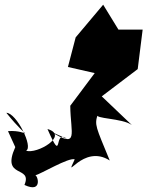

<svg xmlns="http://www.w3.org/2000/svg" viewBox="-20 -720 627 817"><path d="M265 -129C205 -176 252 -11 182 -171C276 -144 136 -62 91 -79C123 -93 50 -240 7 -240C115 -105 109 -169 14 -162L45 -94C-17 43 120 -18 84 67C167 106 138 16 128 27C155 20 272 -51 298 -42C249 62 332 -111 447 -37C388 -181 381 -188 396 -233C376 -214 500 -218 541 -188L413 -310L566 -426L587 -594H484L419 -700L302 -561L269 -435L383 -409L279 -270C280 -150 318 -85 196 -160Z"/></svg>

Font: Asimov Silicon
Style: Regular
Weight: 400
Designer: Google
Version: Version 2.000980; 2014